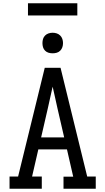

<svg xmlns="http://www.w3.org/2000/svg" viewBox="-20 -1147 640 1167"><path d="M38 0V-74H90L192 -490L252 -735H348L510 -74H562V0H366V-73H425L387 -239H213L175 -74H234V0ZM370 -312 329 -490Q322 -523 314.5 -555.5Q307 -588 300 -620Q293 -588 285.5 -555.5Q278 -523 271 -490L230 -312ZM300 -823Q287 -823 275 -826.5Q263 -830 254 -839Q245 -848 241.5 -860Q238 -872 238 -885Q238 -898 241.5 -910Q245 -922 254 -931Q263 -940 275 -944Q287 -948 300 -948Q313 -948 325 -944Q337 -940 346 -931Q355 -922 359 -910Q363 -898 363 -885Q363 -872 359 -860Q355 -848 346 -839Q337 -830 325 -826.5Q313 -823 300 -823ZM150 -1053V-1127H450V-1053Z"/></svg>

Font: Iosevka Slab Extended
Style: Regular
Weight: 400
Width: 7
Monospace: yes
Designer: Belleve Invis
Foundry: Belleve Invis
Version: Version 11.1.1; ttfautohint (v1.8.3)